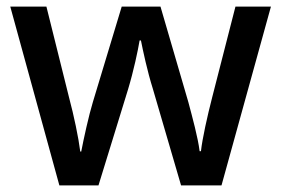

<svg xmlns="http://www.w3.org/2000/svg" viewBox="-20 -560 848 579"><path d="M441 -292 526 -1H648L797 -540H690L620 -267C605 -209 590 -141 586 -104H582C577 -145 560 -207 548 -252L464 -540H347L260 -252C248 -213 232 -140 225 -103H222C217 -144 203 -211 188 -267L120 -540H11L159 -1H277L366 -290C383 -346 396 -408 401 -438H405C411 -408 424 -346 441 -292Z"/></svg>

Font: Noto Sans Canadian Aboriginal Medium
Style: Regular
Weight: 500
Designer: Monotype Design Team, Typotheque's Kevin King
Foundry: Monotype Imaging Inc.
Version: Version 2.004